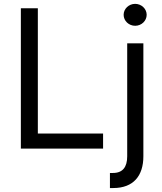

<svg xmlns="http://www.w3.org/2000/svg" viewBox="-20 -770 840 995"><path d="M88.1 0H514.2V-78.1H176.1V-727.3H88.1ZM549.7 204.5H566.8C671.9 204.5 723 140.6 723 39.8V-545.5H639.2V39.8C639.2 95.2 616.5 126.4 565.3 126.4H549.7ZM620.7 -693.2C620.7 -661.9 647.7 -636.4 680.4 -636.4C713.1 -636.4 740.1 -661.9 740.1 -693.2C740.1 -724.4 713.1 -750 680.4 -750C647.7 -750 620.7 -724.4 620.7 -693.2Z"/></svg>

Font: Margiela Sans
Style: Regular
Weight: 400
Designer: Stefan Endress, Andreas Faust
Version: Version 1.100;FEAKit 1.0